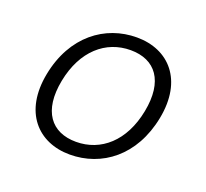

<svg xmlns="http://www.w3.org/2000/svg" viewBox="-97 -628 813 756"><g transform="rotate(20 310.0 -250.0)"><path d="M549 -245C582 -414.5 489.5 -512 356 -512C223 -512 104 -424.5 71 -255C38 -85.5 131 12 264 12C397.5 12 516 -75.5 549 -245ZM484 -250C458 -116 374 -43.5 270 -43.5C166 -43.5 109.5 -116 135.5 -250C161.5 -384 246 -456.5 350 -456.5C454 -456.5 510 -384 484 -250Z"/></g></svg>

Font: Monaspace Neon ExtraLight
Style: Italic
Weight: 200
Italic angle: -11°
Designer: Riley Cran & the Lettermatic Team
Foundry: Lettermatic
Version: Version 1.200 (Monaspace Neon)